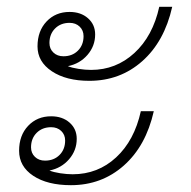

<svg xmlns="http://www.w3.org/2000/svg" viewBox="-20 -578 559 563"><path d="M90 -442Q90 -487 116.5 -515Q143 -543 184 -543Q217 -543 238 -524.5Q259 -506 259 -477Q259 -443 236.5 -417Q214 -391 179 -384Q191 -379 210.5 -376Q230 -373 247 -373Q320 -373 374 -422.5Q428 -472 447 -558H485Q462 -456 397 -398.5Q332 -341 242 -341Q174 -341 132 -369Q90 -397 90 -442ZM225 -472Q225 -489 213.5 -500Q202 -511 184 -511Q158 -511 141.5 -494.5Q125 -478 125 -452Q125 -435 136.5 -424Q148 -413 166 -413Q192 -413 208.5 -429.5Q225 -446 225 -472ZM36 -136Q36 -181 62.5 -209Q89 -237 130 -237Q163 -237 184 -218.5Q205 -200 205 -171Q205 -137 182.5 -111Q160 -85 125 -78Q137 -73 156.5 -70Q176 -67 193 -67Q267 -67 320.5 -116.5Q374 -166 393 -252H431Q408 -150 343 -92.5Q278 -35 188 -35Q119 -35 77.5 -62.5Q36 -90 36 -136ZM171 -166Q171 -183 159.5 -194Q148 -205 130 -205Q104 -205 87.5 -188.5Q71 -172 71 -146Q71 -129 82.5 -118Q94 -107 112 -107Q138 -107 154.5 -123.5Q171 -140 171 -166Z"/></svg>

Font: Sarabun Thin
Style: Italic
Weight: 250
Italic angle: -10°
Designer: Suppakit Chalermlarp | Katatrad Co.,Ltd.
Foundry: Cadson Demak Co.,Ltd.
Version: Version 1.000; ttfautohint (v1.6)